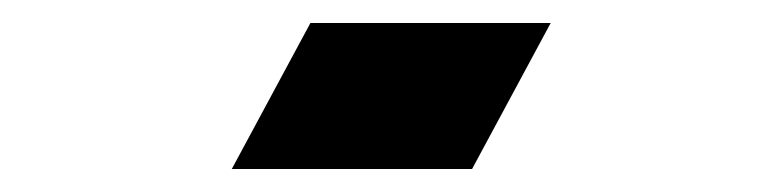

<svg xmlns="http://www.w3.org/2000/svg" viewBox="-20 -147 662 167"><path d="M181.6 0 250 -127H459L390.6 0Z"/></svg>

Font: Thabit-Bold
Style: Bold
Weight: 700
Designer: Regenerated by Nadim Shaikli
Foundry: MAK Alagha
Version: 0.01